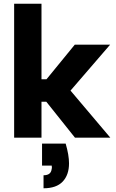

<svg xmlns="http://www.w3.org/2000/svg" viewBox="-20 -740 624 1032"><path d="M333 32Q342 63 346.5 89.5Q351 116 351 138Q351 200 317 236Q283 272 214 272V202Q231 202 241.5 196Q252 190 256 177Q257 173 257.5 169.5Q258 166 259 162L258 150H206V32ZM56 -720H203V-314H230L382 -500H572L359 -253L573 0H383L229 -193H203V0H56Z"/></svg>

Font: Albert Sans ExtraBold
Style: Regular
Weight: 800
Designer: Andreas Rasmussen
Foundry: a.Foundry
Version: Version 1.025